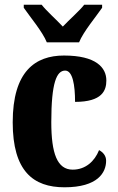

<svg xmlns="http://www.w3.org/2000/svg" viewBox="-20 -786 501 816"><path d="M179 -606H316C334 -651 388 -715 414 -753V-766H338C320 -742 272 -700 247 -673C222 -700 175 -742 157 -766H81V-753C107 -715 161 -651 179 -606ZM254 10C396 10 431 -53 431 -103C431 -124 418 -139 401 -148C382 -100 343 -65 289 -65C223 -65 198 -134 198 -267C198 -436 221 -486 257 -486C289 -486 299 -424 299 -353C415 -353 432 -402 432 -444C432 -499 388 -550 252 -550C130 -550 34 -483 34 -266C34 -59 121 10 254 10Z"/></svg>

Font: Noto Serif Georgian ExtraCondensed Black
Style: Regular
Weight: 900
Width: 2
Designer: Monotype Design Team, Akaki Razmadze
Foundry: Google LLC
Version: Version 2.003